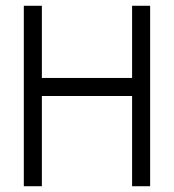

<svg xmlns="http://www.w3.org/2000/svg" viewBox="-20 -645 602 665"><path d="M62.5 -625V0H125V-312.5H437.5V0H500V-625H437.5V-375H125V-625Z"/></svg>

Font: ChillMoonMono
Style: Regular
Weight: 400
Designer: Warren2060
Foundry: ChillType
Version: Version 1.000;Glyphs 3.1.1 (3135)